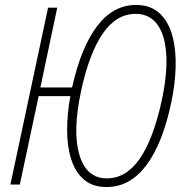

<svg xmlns="http://www.w3.org/2000/svg" viewBox="-20 -745 747 775"><path d="M22 0 174 -714H211L143 -392H271Q307 -554 372 -639.5Q437 -725 529 -725Q588 -725 624 -691.5Q660 -658 675.5 -601.5Q691 -545 689 -474.5Q687 -404 671 -330Q636 -164 570 -77Q504 10 410 10Q354 10 319 -20Q284 -50 267.5 -102Q251 -154 251 -220Q251 -286 264 -357H136L60 0ZM411 -25Q489 -25 543.5 -103.5Q598 -182 632 -335Q668 -501 639.5 -595Q611 -689 527 -689Q450 -689 395.5 -610.5Q341 -532 308 -381Q272 -215 300.5 -120Q329 -25 411 -25Z"/></svg>

Font: Noto Sans Condensed ExtraLight
Style: Italic
Weight: 200
Width: 3
Italic angle: -12°
Designer: Monotype Design Team
Foundry: Monotype Imaging Inc.
Version: Version 2.013; ttfautohint (v1.8.4.7-5d5b)